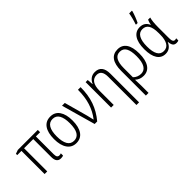

<svg xmlns="http://www.w3.org/2000/svg" viewBox="31 -1697 2837 2837"><g transform="rotate(-45 1449.5 -278.5)"><path d="M483 -47V-1Q467 8 433 8Q344 8 344 -108V-484H152V0H97V-484H9V-511L69 -532H487V-484H399V-113Q399 -74 410.5 -57Q422 -40 447 -40Q466 -40 483 -47Z M754 10Q662 10 611 -63.5Q560 -137 560 -267Q560 -399 610.5 -470.5Q661 -542 756 -542Q849 -542 899 -469Q949 -396 949 -267Q949 -136 899 -63Q849 10 754 10ZM754 -39Q892 -39 892 -267Q892 -375 858.5 -434Q825 -493 755 -493Q686 -493 651.5 -435Q617 -377 617 -267Q617 -157 651 -98Q685 -39 754 -39Z M1051 -532 1151 -168Q1173 -82 1177 -59H1180Q1253 -153 1289.5 -269Q1326 -385 1326 -532H1381Q1381 -370 1336 -241.5Q1291 -113 1196 0H1143L993 -532Z M1833 -359V238H1778V-350Q1778 -423 1752.5 -458Q1727 -493 1677 -493Q1611 -493 1576 -443.5Q1541 -394 1541 -294V0H1486V-532H1530L1537 -440H1541Q1559 -485 1596 -513.5Q1633 -542 1686 -542Q1833 -542 1833 -359Z M2159 10Q2120 10 2087.5 -2.5Q2055 -15 2031 -38H2027Q2031 17 2031 85V238H1975V-280Q1975 -409 2022 -475.5Q2069 -542 2162 -542Q2252 -542 2299.5 -473Q2347 -404 2347 -270Q2347 -136 2299 -63Q2251 10 2159 10ZM2031 -278V-89Q2054 -65 2086.5 -51.5Q2119 -38 2154 -38Q2221 -38 2255.5 -96.5Q2290 -155 2290 -270Q2290 -382 2258.5 -437.5Q2227 -493 2160 -493Q2094 -493 2062.5 -439Q2031 -385 2031 -278Z M2442 -263Q2442 -400 2490.5 -471Q2539 -542 2626 -542Q2726 -542 2764 -450H2767Q2773 -493 2791 -532H2836Q2817 -467 2817 -348V-123Q2817 -77 2827.5 -57.5Q2838 -38 2859 -38Q2877 -38 2890 -44V1Q2884 5 2872 7.5Q2860 10 2847 10Q2809 10 2790 -13.5Q2771 -37 2766 -91H2762Q2743 -45 2707.5 -17.5Q2672 10 2619 10Q2534 10 2488 -60Q2442 -130 2442 -263ZM2762 -249V-284Q2762 -390 2730 -441.5Q2698 -493 2632 -493Q2566 -493 2532.5 -434Q2499 -375 2499 -263Q2499 -38 2629 -38Q2697 -38 2729.5 -93.5Q2762 -149 2762 -249ZM2613 -617Q2625 -647 2639.5 -703Q2654 -759 2659 -795H2716V-784Q2706 -746 2686.5 -695.5Q2667 -645 2647 -606H2613Z"/></g></svg>

Font: Noto Sans Display Light Narrow
Style: Regular
Weight: 300
Width: 4
Designer: Monotype Design team
Foundry: Monotype Imaging Inc.
Version: Version 1.000